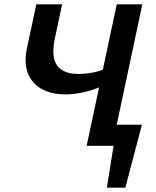

<svg xmlns="http://www.w3.org/2000/svg" viewBox="-20 -678 724 893"><path d="M485 0 506 -98H641L570 0ZM477 195 524 -98H640L563 195ZM383 0 523 -658H642L502 0ZM285 -239Q218 -239 173 -264.5Q128 -290 109.5 -338Q91 -386 105 -452L149 -658H269L234 -494Q224 -445 231 -409Q238 -373 266.5 -353.5Q295 -334 346 -334Q368 -334 393 -337.5Q418 -341 440.5 -347.5Q463 -354 475 -362L519 -317Q489 -292 448 -274.5Q407 -257 364 -248Q321 -239 285 -239Z"/></svg>

Font: Ysabeau
Style: Bold Italic
Weight: 700
Italic angle: -12°
Designer: Christian Thalmann (Catharsis Fonts)
Version: Version 2.002